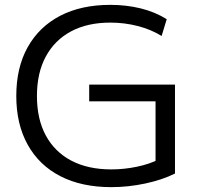

<svg xmlns="http://www.w3.org/2000/svg" viewBox="-20 -760 820 790"><path d="M438 10Q316 10 228.5 -35Q141 -80 94 -164.5Q47 -249 47 -365Q47 -482 94 -566Q141 -650 227.5 -695Q314 -740 434 -740Q500 -740 559 -725.5Q618 -711 666 -681L645 -612Q601 -639 546.5 -653Q492 -667 434 -667Q340 -667 272.5 -631Q205 -595 168.5 -527.5Q132 -460 132 -365Q132 -270 168.5 -202.5Q205 -135 273.5 -99Q342 -63 438 -63Q491 -63 543.5 -74Q596 -85 635 -105L620 -74V-343H347V-412H700V-46Q648 -20 578 -5Q508 10 438 10Z"/></svg>

Font: M PLUS 1 Thin
Style: Regular
Weight: 400
Version: Version 1.001